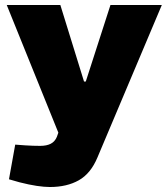

<svg xmlns="http://www.w3.org/2000/svg" viewBox="-20 -541 675 770"><path d="M180 209Q158 209 127.5 204.5Q97 200 58 190L16 178L41 39L82 42Q98 43 112.5 43.5Q127 44 141 44Q167 44 183.5 35.5Q200 27 208 8L214 -9L7 -521H222L317 -214H324L423 -521H629L371 90Q344 155 296 182Q248 209 180 209Z"/></svg>

Font: REM ExtraBold
Style: Regular
Weight: 800
Designer: Octavio Pardo
Foundry: Ashler Design
Version: Version 1.005;gftools[0.9.28]